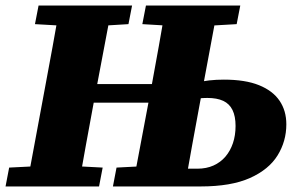

<svg xmlns="http://www.w3.org/2000/svg" viewBox="-33 -672 1077 692"><path d="M547 0 553 -64H678Q711 -64 736.5 -75.5Q762 -87 779.5 -107.5Q797 -128 806.5 -156Q816 -184 816 -218Q816 -253 805 -275.5Q794 -298 771.5 -308.5Q749 -319 714 -319Q681 -319 654 -311.5Q627 -304 599 -293L604 -353Q634 -363 676 -374Q718 -385 774 -385Q851 -385 900.5 -365Q950 -345 974.5 -309Q999 -273 999 -224Q999 -163 967.5 -112Q936 -61 868 -30.5Q800 0 690 0ZM-13 0 0 -68 140 -75H204L337 -68L324 0ZM63 0 129 -355Q143 -429 156.5 -503.5Q170 -578 183 -652H371L304 -298Q290 -223 276.5 -148.5Q263 -74 250 0ZM93 -585 106 -652H443L430 -585L298 -577H234ZM445 0 512 -355Q526 -429 539 -503.5Q552 -578 565 -652H753L687 -298Q673 -223 659.5 -148.5Q646 -74 633 0ZM480 -585 493 -652H833L820 -585L681 -577H616ZM374 0 387 -68 522 -75H547L540 0ZM240 -302V-369H583V-302Z"/></svg>

Font: Source Serif 4 Black
Style: Italic
Weight: 900
Italic angle: -12°
Designer: Frank Grießhammer
Foundry: Adobe Systems Incorporated
Version: Version 4.004;hotconv 1.0.116;makeotfexe 2.5.65601